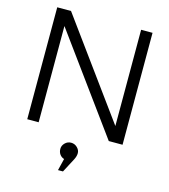

<svg xmlns="http://www.w3.org/2000/svg" viewBox="-137 -821 1041 1183"><g transform="rotate(15 384.0 -230.0)"><path d="M423.8 163.1 376 253.9H344.2L362.8 178.2Q345.7 173.3 335 158.7Q324.2 144 324.2 123Q324.2 102.1 340.6 85.9Q356.9 69.8 379.4 69.8Q401.9 69.8 418.5 85.9Q435.1 102.1 435.1 121.6Q435.1 141.1 423.8 163.1ZM80.1 0V-713.9H168L615.2 -100.1V-713.9H688V0H600.1L152.8 -613.8V0Z"/></g></svg>

Font: Arcon-Regular
Style: Regular
Weight: 400
Designer: M. Zarth
Foundry: martin zarth - visuelle & digitale kommunikation
Version: Version 1.131;PS 001.131;hotconv 1.0.70;makeotf.lib2.5.58329